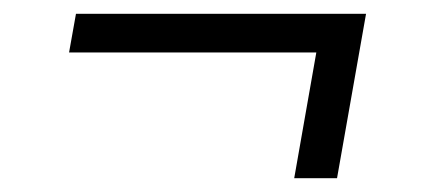

<svg xmlns="http://www.w3.org/2000/svg" viewBox="-20 -320 640 278"><path d="M406 -62 438 -244H80L90 -300H510L468 -62Z"/></svg>

Font: Spectral SC ExtraBold
Style: Italic
Weight: 800
Italic angle: -10°
Designer: Jean-Baptiste Levee
Foundry: Production Type
Version: Version 2.001